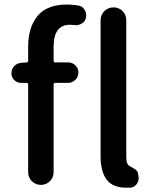

<svg xmlns="http://www.w3.org/2000/svg" viewBox="-20 -830 683 862"><path d="M98.6 -549.8Q106.4 -549.8 106.4 -557.6V-619.1Q106.4 -708 148.9 -758.8Q191.4 -809.6 280.3 -809.6Q307.6 -809.6 335 -804.7Q352.5 -800.8 361.3 -783.2Q367.2 -772.5 367.2 -761.7Q367.2 -754.9 365.2 -748Q361.3 -731.4 345.7 -723.6Q334 -716.8 320.3 -716.8Q316.4 -716.8 311.5 -717.8Q302.7 -718.8 293.9 -718.8Q220.7 -718.8 220.7 -620.1V-557.6Q220.7 -549.8 228.5 -549.8H286.1Q304.7 -549.8 318.4 -536.6Q332 -523.4 332 -504.4Q332 -485.4 318.4 -471.7Q304.7 -458 286.1 -458H228.5Q220.7 -458 220.7 -450.2V-57.6Q220.7 -33.2 204.1 -16.6Q187.5 0 163.6 0Q139.6 0 123 -16.6Q106.4 -33.2 106.4 -57.6V-450.2Q106.4 -458 98.6 -458H74.2Q56.6 -458 43.9 -470.7Q31.2 -483.4 31.2 -501Q31.2 -519.5 43.5 -532.7Q55.7 -545.9 74.2 -547.9ZM562.5 -84Q565.4 -83 571.8 -79.1Q578.1 -75.2 581.5 -73.2Q585 -71.3 589.4 -67.9Q593.8 -64.5 596.2 -60.5Q598.6 -56.6 599.6 -51.8L601.6 -39.1Q602.5 -35.2 602.5 -30.3Q602.5 -16.6 594.7 -4.9Q584 10.7 565.4 12.7Q556.6 12.7 546.9 12.7Q486.3 12.7 459 -23.4Q431.6 -59.6 431.6 -128.9V-739.3Q431.6 -763.7 448.7 -780.3Q465.8 -796.9 489.7 -796.9Q513.7 -796.9 530.3 -780.3Q546.9 -763.7 546.9 -739.3V-123Q546.9 -92.8 562.5 -84Z"/></svg>

Font: Gen Jyuu Gothic P Medium
Style: Regular
Weight: 500
Designer: [Source Han Sans]
Ryoko NISHIZUKA  (kana & ideographs); Paul D. Hunt (Latin, Greek & Cyrillic); Wenlong ZHANG  (bopomofo
Version: Version 1.002.20150607